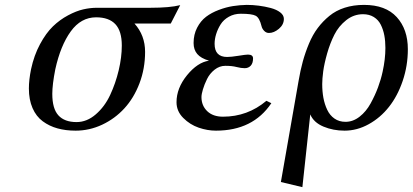

<svg xmlns="http://www.w3.org/2000/svg" viewBox="-20 -522 1687 785"><path d="M106.9 -238.8Q119.1 -295.9 143.6 -341.3Q168 -386.7 196.3 -414.1Q224.6 -441.4 258.1 -459.2Q291.5 -477.1 320.1 -483.6Q348.6 -490.2 376 -490.2H595.2Q674.8 -490.2 716.8 -501L678.2 -425.8H529.8Q573.2 -377.4 573.2 -310.1Q573.2 -241.7 550.3 -181.4Q527.3 -121.1 488.5 -78.9Q449.7 -36.6 397.7 -12.2Q345.7 12.2 289.1 12.2Q248.5 12.2 215.1 2.9Q181.6 -6.3 154.8 -26.1Q127.9 -45.9 113 -80.1Q98.1 -114.3 98.1 -160.2Q98.1 -195.3 106.9 -238.8ZM206.1 -238.8Q193.8 -176.3 193.8 -138.2Q193.8 -77.6 218.8 -50.3Q243.7 -22.9 293 -22.9Q335 -22.9 371.3 -54.2Q407.7 -85.4 430.2 -133.3Q452.6 -181.2 465.3 -234.6Q478 -288.1 478 -335.9Q478 -395 451.7 -423.1Q425.3 -451.2 373 -451.2Q311 -451.2 269.3 -393.6Q227.5 -335.9 206.1 -238.8Z M1089.4 -100.1Q1014.2 12.2 862.8 12.2Q828.1 12.2 792.5 0Q756.8 -12.2 729.2 -39.8Q701.7 -67.4 701.7 -104Q701.7 -161.6 744.6 -214.4Q787.6 -267.1 834.5 -273.9Q801.3 -283.7 786.4 -301.3Q771.5 -318.8 771.5 -346.2Q771.5 -380.9 785.9 -408.7Q800.3 -436.5 822.5 -453.4Q844.7 -470.2 874.5 -481.4Q904.3 -492.7 932.4 -497.1Q960.4 -501.5 988.8 -502Q1013.2 -502 1038.1 -498.8Q1063 -495.6 1086.9 -489.3Q1110.8 -482.9 1125.7 -471.4Q1140.6 -460 1140.6 -444.8Q1140.6 -421.4 1120.4 -404.3Q1100.1 -387.2 1079.6 -387.2Q1068.4 -387.2 1060.1 -395.8Q1051.8 -404.3 1049.3 -415Q1041 -449.2 1025.6 -457.5Q1010.3 -465.8 964.4 -465.8Q937.5 -465.8 915.8 -453.6Q894 -441.4 882.1 -422.4Q870.1 -403.3 863.8 -382.8Q857.4 -362.3 857.4 -342.8Q857.4 -289.1 908.7 -289.1Q924.8 -289.1 954.6 -293.9Q984.4 -298.8 993.7 -298.8Q1014.6 -298.8 1014.6 -283.2Q1014.6 -263.7 1005.1 -253.4Q995.6 -243.2 980.5 -243.2Q965.8 -243.2 947.3 -248Q928.7 -252.9 901.4 -252.9Q877.4 -252.9 857.4 -237.1Q837.4 -221.2 826.4 -198.7Q815.4 -176.3 809.6 -156.5Q803.7 -136.7 803.7 -125Q803.7 -90.3 827.1 -67.6Q850.6 -44.9 891.6 -44.9Q992.2 -44.9 1069.3 -109.9Z M1248.5 -54.2 1216.3 243.2 1128.4 222.2 1200.7 -190.9Q1208 -233.9 1218 -270.5Q1228 -307.1 1243.2 -343.5Q1258.3 -379.9 1279.1 -407.5Q1299.8 -435.1 1326.7 -457Q1353.5 -479 1389.4 -490.5Q1425.3 -502 1468.3 -502Q1556.6 -502 1602.1 -452.1Q1647.5 -402.3 1647.5 -320.8Q1647.5 -253.4 1626.5 -191.4Q1605.5 -129.4 1570.3 -85Q1535.2 -40.5 1487.5 -14.2Q1439.9 12.2 1388.7 12.2Q1342.3 12.2 1302.5 -4.4Q1262.7 -21 1248.5 -54.2ZM1544.4 -229Q1555.7 -280.3 1555.7 -326.2Q1555.7 -354 1551.3 -377.4Q1546.9 -400.9 1536.9 -420.9Q1526.9 -440.9 1508.3 -452.4Q1489.7 -463.9 1464.4 -463.9Q1426.3 -463.9 1395.5 -439.5Q1364.7 -415 1347.2 -380.4Q1329.6 -345.7 1317.6 -303.7Q1305.7 -261.7 1301.5 -230.5Q1297.4 -199.2 1297.4 -178.2Q1297.4 -148.4 1302.2 -122.1Q1307.1 -95.7 1317.9 -73Q1328.6 -50.3 1347.7 -37.1Q1366.7 -23.9 1392.6 -23.9Q1423.3 -23.9 1450.2 -44.9Q1477.1 -65.9 1495.4 -99.4Q1513.7 -132.8 1525.6 -165Q1537.6 -197.3 1544.4 -229Z"/></svg>

Font: Linguistics Pro
Style: Italic
Weight: 400
Italic angle: -12°
Designer: Stefan Peev, Context Ltd
Foundry: Stefan Peev, Context Ltd
Version: Version 001.000